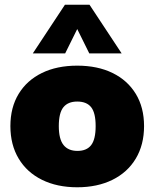

<svg xmlns="http://www.w3.org/2000/svg" viewBox="-20 -784 654 813"><path d="M24 -250Q24 -329 59 -386.5Q94 -444 157.5 -475Q221 -506 307 -506Q393 -506 456.5 -475Q520 -444 555 -386.5Q590 -329 590 -250Q590 -171 555 -112.5Q520 -54 456 -22.5Q392 9 307 9Q222 9 158 -22.5Q94 -54 59 -112.5Q24 -171 24 -250ZM385 -250Q385 -306 366 -330Q347 -354 307 -354Q268 -354 248.5 -330Q229 -306 229 -250Q229 -195 249 -170Q269 -145 308 -145Q347 -145 366 -169.5Q385 -194 385 -250ZM119 -558 255 -764H359L495 -558H358L307 -661L256 -558Z"/></svg>

Font: Nunito Sans Heavy
Style: Regular
Weight: 400
Designer: Vernon Adams
Foundry: Vernon Adams
Version: Version 2.500